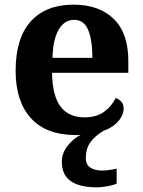

<svg xmlns="http://www.w3.org/2000/svg" viewBox="-20 -569 613 823"><path d="M395 234Q322 234 283.5 207.5Q245 181 245 124Q245 88 269 57Q293 26 326 9Q321 10 316.5 10Q312 10 307 10Q178 10 112.5 -62.5Q47 -135 47 -265Q47 -406 112 -477.5Q177 -549 295 -549Q405 -549 467.5 -488Q530 -427 530 -308V-257H203Q205 -157 240 -111.5Q275 -66 342 -66Q394 -66 426.5 -90Q459 -114 476 -149Q490 -144 500 -133Q510 -122 510 -104Q510 -85 499 -66Q488 -47 468.5 -32Q449 -17 423 -8Q388 13 368 40Q348 67 348 109Q348 137 367.5 149.5Q387 162 417 162Q431 162 446.5 160Q462 158 480 154V218Q470 223 454 226.5Q438 230 422 232Q406 234 395 234ZM376 -321Q376 -397 358 -440.5Q340 -484 298 -484Q256 -484 231.5 -442Q207 -400 205 -321Z"/></svg>

Font: Noto Rashi Hebrew
Style: Bold
Weight: 700
Version: Version 1.006